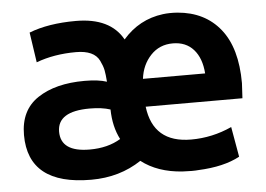

<svg xmlns="http://www.w3.org/2000/svg" viewBox="-45 -604 952 686"><g transform="rotate(-5 431.0 -261.0)"><path d="M471 -319H694Q690 -374 662.5 -405Q635 -436 588 -436Q540 -436 508.5 -402.5Q477 -369 471 -319ZM256 24Q30 24 30 -156Q30 -245 94 -287.5Q158 -330 262 -330Q312 -330 342 -320Q340 -347 337 -362Q334 -377 324.5 -396.5Q315 -416 294 -425.5Q273 -435 241 -435Q162 -435 98 -411L82 -519Q151 -546 250 -546Q373 -546 418 -465Q476 -532 562 -543Q585 -546 614 -544Q712 -536 767 -467.5Q822 -399 822 -273Q822 -270 819 -219H472Q488 -88 624 -88Q700 -88 770 -120L789 -12Q732 19 640 23Q620 25 583 23Q494 17 436 -28Q358 24 256 24ZM346 -220Q316 -230 272 -230Q156 -230 156 -157Q156 -84 260 -84Q325 -84 371 -112Q347 -158 346 -220Z"/></g></svg>

Font: Repo
Style: DemiBold
Weight: 600
Designer: Stefan Peev
Foundry: Context Ltd
Version: Version 001.000